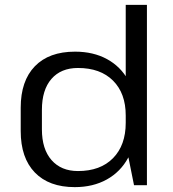

<svg xmlns="http://www.w3.org/2000/svg" viewBox="-20 -760 708 788"><path d="M287 8Q181 8 123 -52Q65 -112 65 -222V-318Q65 -428 123 -488Q181 -548 288 -548Q363 -548 419 -517.5Q475 -487 506 -431Q537 -375 537 -298V-247Q537 -170 506 -112.5Q475 -55 418.5 -23.5Q362 8 287 8ZM300 -58Q392 -58 444 -111Q496 -164 496 -256V-286Q496 -377 444 -429Q392 -481 300 -481Q230 -481 191 -436Q152 -391 152 -309V-229Q152 -148 191.5 -103Q231 -58 300 -58ZM496 -169V-740H583V0H530Z"/></svg>

Font: Pathway Extreme
Style: Regular
Weight: 400
Designer: Eduardo Rodriguez Tunni
Foundry: Eduardo Rodriguez Tunni
Version: Version 1.001;gftools[0.9.26]